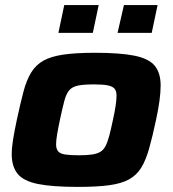

<svg xmlns="http://www.w3.org/2000/svg" viewBox="-20 -725 678 753"><path d="M286 8Q185 8 128.5 -3.5Q72 -15 49 -43.5Q26 -72 26 -120Q26 -146 31.5 -179.5Q37 -213 46 -255Q60 -320 72 -365.5Q84 -411 102.5 -441Q121 -471 151 -487.5Q181 -504 229.5 -511Q278 -518 352 -518Q452 -518 508 -506.5Q564 -495 587 -467Q610 -439 610 -390Q610 -363 605.5 -330Q601 -297 592 -255Q578 -189 565 -143Q552 -97 534 -67.5Q516 -38 486 -21.5Q456 -5 408 1.5Q360 8 286 8ZM289 -116Q320 -116 340.5 -119Q361 -122 373.5 -129.5Q386 -137 394 -152.5Q402 -168 408.5 -192.5Q415 -217 423 -255Q430 -287 433.5 -310Q437 -333 437 -350Q437 -369 428.5 -378Q420 -387 401 -390.5Q382 -394 348 -394Q309 -394 286.5 -389.5Q264 -385 252 -371.5Q240 -358 232.5 -330Q225 -302 215 -255Q208 -222 204 -198Q200 -174 200 -159Q200 -141 208 -131.5Q216 -122 236 -119Q256 -116 289 -116ZM441 -596 466 -705H598L575 -596ZM209 -596 232 -705H367L344 -596Z"/></svg>

Font: Saira Thin Expanded
Style: Bold Italic
Weight: 700
Width: 7
Italic angle: -12°
Version: Version 1.101